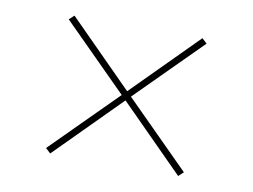

<svg xmlns="http://www.w3.org/2000/svg" viewBox="-52 -572 705 535"><g transform="rotate(10 300.0 -305.0)"><path d="M481 -110 495 -123 313 -305 495 -487 481 -500 300 -318 119 -500 105 -487 287 -305 105 -123 119 -110 300 -292Z"/></g></svg>

Font: IBM Plex Devanagari Thin
Style: Regular
Weight: 100
Designer: Mike Abbink, Paul van der Laan, Pieter van Rosmalen, Erin McLaughlin
Foundry: Bold Monday
Version: Version 1.0